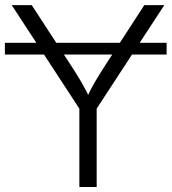

<svg xmlns="http://www.w3.org/2000/svg" viewBox="-21 -748 687 768"><path d="M645.5 -576.7V-529.8H-1.5V-576.7ZM296.4 0V-313.5L25.9 -727.5H106L260.7 -489.7Q284.7 -453.6 304.7 -419.2Q324.7 -384.8 345.7 -339.4H317.9Q338.4 -385.3 358.6 -419.9Q378.9 -454.6 401.9 -489.7L556.2 -727.5H636.2L365.7 -313.5V0Z"/></svg>

Font: Inter 16pt Light
Style: Regular
Weight: 300
Version: Version 4.001;git-66647c0bb